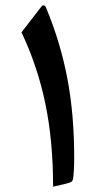

<svg xmlns="http://www.w3.org/2000/svg" viewBox="-20 -703 397 724"><path d="M154.8 -671.4Q208 -543 233.9 -407.5Q259.8 -272 259.8 -109.9Q259.8 -56.2 255.4 -28.3Q253.9 -18.6 243.7 -14.6Q233.4 -10.7 180.2 1Q180.2 -171.9 150.9 -312.7Q121.6 -453.6 61 -581.1L134.3 -675.8Q146.5 -692.4 154.8 -671.4Z"/></svg>

Font: Sahel SemiBold WOL
Style: SemiBold-WOL
Weight: 600
Foundry: Saber Rastikerdar (saber.rastikerdar@gmail.com)
Version: Version 3.4.0